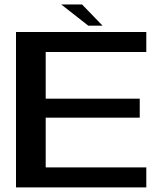

<svg xmlns="http://www.w3.org/2000/svg" viewBox="-20 -814 722 834"><path d="M49.5 0V-675H615.5V-588H178.5V-385.5H587V-303H178.5V-87H615.5V0ZM363.5 -702.5 246 -794.5H336.5L425.5 -702.5Z"/></svg>

Font: Anybody ExtraExpanded Medium
Style: Regular
Weight: 500
Width: 8
Designer: Tyler Finck
Foundry: Etcetera Type Company
Version: Version 1.010; ttfautohint (v1.8.3) -l 8 -r 50 -G 200 -x 14 